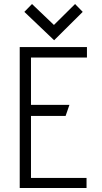

<svg xmlns="http://www.w3.org/2000/svg" viewBox="-20 -934 505 954"><path d="M410 0V-50H134V-358H306L325 -413H134V-648H412V-700H78V0ZM391 -875 353 -914 248 -810 139 -914 101 -875 249 -734Z"/></svg>

Font: Advent Pro
Style: Regular
Weight: 400
Designer: Andreas Kalpakidis
Foundry: Andreas Kalpakidis
Version: Version 2.002 2008